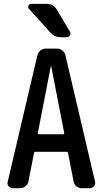

<svg xmlns="http://www.w3.org/2000/svg" viewBox="-20 -985 540 1005"><path d="M277.3 -934.6 345.7 -820.3Q351.6 -810.5 346.2 -800.3Q340.8 -790 329.1 -790H298.8Q264.6 -790 241.2 -817.4L131.8 -938.5Q125 -946.3 128.9 -955.6Q132.8 -964.8 143.6 -964.8H223.6Q259.8 -964.8 277.3 -934.6ZM246.1 -638.7 177.7 -287.1Q177.7 -282.2 181.6 -282.2H312.5Q316.4 -282.2 316.4 -287.1L248 -638.7Q248 -639.6 247.1 -639.6Q246.1 -639.6 246.1 -638.7ZM46.9 0Q33.2 0 24.9 -10.7Q16.6 -21.5 20.5 -34.2L175.8 -696.3Q179.7 -710.9 191.4 -720.7Q203.1 -730.5 218.8 -730.5H279.3Q293.9 -730.5 306.2 -720.7Q318.4 -710.9 322.3 -696.3L477.5 -34.2Q480.5 -21.5 472.2 -10.7Q463.9 0 451.2 0H407.2Q391.6 0 379.9 -9.8Q368.2 -19.5 365.2 -35.2L335.9 -184.6Q334 -189.5 330.1 -190.4H164.1Q159.2 -190.4 158.2 -184.6L128.9 -35.2Q126 -20.5 113.8 -10.3Q101.6 0 86.9 0Z"/></svg>

Font: Rounded-L Mgen+ 1m medium
Style: Regular
Weight: 500
Designer: [Source Han Sans]
Ryoko NISHIZUKA  (kana & ideographs); Paul D. Hunt (Latin, Greek & Cyrillic); Wenlong ZHANG  (bopomofo
Version: Version 1.059.20150602